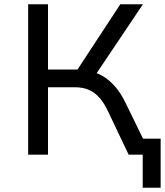

<svg xmlns="http://www.w3.org/2000/svg" viewBox="-20 -725 773 900"><path d="M649 155V0H603V-75H733V155ZM112 0V-705H205V-399H354L330 -379L544 -705H650L421 -364L383 -395Q423 -390 457 -371Q491 -352 518.5 -320.5Q546 -289 567 -246L687 0H583L485 -206Q459 -261 423 -288.5Q387 -316 330 -316H205V0Z"/></svg>

Font: Nunito Sans 6pt
Style: Regular
Weight: 400
Version: Version 3.101;gftools[0.9.27]